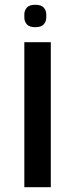

<svg xmlns="http://www.w3.org/2000/svg" viewBox="-20 -785 313 805"><path d="M82 -608H193V0H82ZM128 -671Q103 -671 92.5 -683Q82 -695 82 -712V-724Q82 -741 92.5 -753Q103 -765 128 -765Q153 -765 163.5 -753Q174 -741 174 -724V-712Q174 -695 163.5 -683Q153 -671 128 -671Z"/></svg>

Font: IBM Plex Sans Hebrew Medm
Style: Regular
Weight: 500
Designer: Mike Abbink, Paul van der Laan, Pieter van Rosmalen, Yanek Iontef
Foundry: Bold Monday
Version: Version 1.3